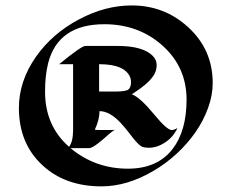

<svg xmlns="http://www.w3.org/2000/svg" viewBox="-20 -700 841 699"><path d="M754.4 -397.5Q754.4 -353.5 737.5 -306.9Q720.7 -260.3 691.4 -218.3Q662.1 -176.3 622.8 -140.1Q583.5 -104 538.1 -77.6Q442.4 -21.5 349.6 -21.5Q216.8 -21.5 133.8 -99.1Q48.8 -178.2 48.8 -307.1Q48.8 -405.3 111.8 -494.6Q170.4 -577.6 266.6 -628.9Q362.3 -680.2 459.5 -680.2Q579.1 -680.2 665.5 -600.6Q754.4 -519 754.4 -397.5ZM416.5 -454.1Q388.7 -466.3 340.8 -466.3V-366.7H398.9Q440.4 -366.7 448.7 -375.2Q457 -383.8 457 -401.4Q457 -418.9 445.6 -432.9Q434.1 -446.8 416.5 -454.1ZM236.8 -160.6Q326.7 -85.9 445.8 -85.9Q553.2 -85.9 608.4 -157.7Q659.2 -223.6 659.2 -337.4Q659.2 -457 569.3 -536.1Q482.9 -611.8 359.9 -611.8Q191.9 -611.8 155.3 -470.2Q144 -425.3 144 -366.2Q144 -242.2 231.4 -165.5Q246.1 -184.6 246.1 -226.6V-466.3H195.3Q276.4 -532.7 290.5 -532.7H408.7Q500 -532.7 536.1 -496.6Q550.8 -481.9 550.3 -461.9Q549.8 -441.9 540.3 -427Q530.8 -412.1 517.1 -399.4Q498.5 -381.8 460 -356.9Q490.2 -345.2 540.5 -284.2Q587.9 -226.6 605 -226.6Q613.3 -226.6 626 -233.9Q608.4 -194.3 566.4 -172.9Q544.4 -162.1 522.7 -162.1Q501 -162.1 492.4 -168.5Q483.9 -174.8 474.6 -185.3Q465.3 -195.8 450.9 -214.8Q436.5 -233.9 419.9 -252Q379.4 -295.4 342.3 -295.4Q342.3 -264.2 325.2 -228Q329.6 -226.6 351.6 -226.6Q373.5 -226.6 384.5 -226.8Q395.5 -227.1 399.4 -227.1Q393.1 -226.1 379.2 -213.9Q365.2 -201.7 355.5 -193.1Q345.7 -184.6 336.4 -177.7Q314.5 -160.6 304.2 -160.6Z"/></svg>

Font: Fondamento
Style: Regular
Weight: 400
Version: Version 1.000